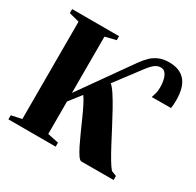

<svg xmlns="http://www.w3.org/2000/svg" viewBox="-162 -939 1142 1120"><g transform="rotate(30 409.0 -379.0)"><path d="M25 0V-27.5L94.5 -42.5V-698L25.5 -716V-743H341.5V-716L269 -698V-319L514 -665Q533.5 -692 555 -712.8Q576.5 -733.5 605 -745.5Q633.5 -757.5 672 -757.5Q706.5 -757.5 733.2 -747.8Q760 -738 779 -717.2Q798 -696.5 807.8 -663.5Q817.5 -630.5 817.5 -583.5Q817.5 -569.5 816.2 -555.5Q815 -541.5 813.5 -531.5L684 -531Q689.5 -547 694 -563.2Q698.5 -579.5 698.5 -604.5Q698.5 -649 685 -678Q671.5 -707 645.5 -707Q628 -707 613.8 -699Q599.5 -691 586.5 -676.5Q573.5 -662 558.5 -642L437 -481Q453.5 -467 475.2 -433.8Q497 -400.5 521.5 -356.2Q546 -312 571 -264Q596 -216 619.8 -171Q643.5 -126 664 -91.8Q684.5 -57.5 699 -41L733.5 -27.5V-0.5L516.5 0Q506.5 0 492.8 -19.8Q479 -39.5 462.8 -72.2Q446.5 -105 429.2 -143.8Q412 -182.5 394.8 -221.2Q377.5 -260 361.5 -291.8Q345.5 -323.5 332 -342L269 -261V-42.5L343.5 -27V0Z"/></g></svg>

Font: Merriweather 120pt ExtraBold
Style: Regular
Weight: 800
Version: Version 2.100